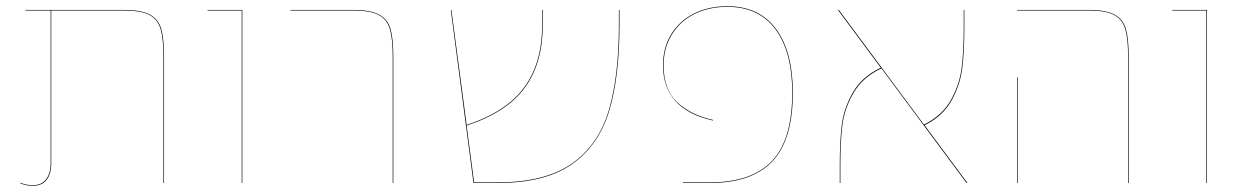

<svg xmlns="http://www.w3.org/2000/svg" viewBox="-20 -589 4020 618"><path d="M508 -406V0H506V-406Q506 -464 497 -495Q488 -526 461.5 -540.5Q435 -555 380 -555H145V-64Q145 -29 130 -10Q115 9 86 9Q64 9 45 1V-1Q64 7 86 7Q114 7 128.5 -12Q143 -31 143 -64V-555H62V-557H380Q435 -557 462.5 -542Q490 -527 499 -496Q508 -465 508 -406Z M758 -555H648V-557H760V0H758Z M1244 -406Q1244 -464 1235 -495Q1226 -526 1199.5 -540.5Q1173 -555 1118 -555H915V-557H1118Q1173 -557 1200.5 -542Q1228 -527 1237 -496Q1246 -465 1246 -406V0H1244Z M1974 -557V-508Q1974 -341 1940.5 -231Q1907 -121 1821 -60.5Q1735 0 1581 0H1504L1431 -557H1433L1482 -187Q1610 -229 1667.5 -308Q1725 -387 1725 -507V-557H1727V-507Q1727 -386 1669 -306.5Q1611 -227 1482 -185L1506 -2H1581Q1734 -2 1820 -62Q1906 -122 1939 -232Q1972 -342 1972 -508V-557Z M2178 -2H2265Q2399 -2 2464.5 -70.5Q2530 -139 2530 -291Q2530 -421 2476.5 -494Q2423 -567 2321 -567Q2261 -567 2214.5 -543.5Q2168 -520 2142 -477Q2116 -434 2116 -379Q2116 -301 2159.5 -260Q2203 -219 2275 -203V-201Q2114 -237 2114 -379Q2114 -435 2140 -478Q2166 -521 2213 -545Q2260 -569 2321 -569Q2424 -569 2478 -495.5Q2532 -422 2532 -291Q2532 -139 2466 -69.5Q2400 0 2265 0H2178Z M3091 0 2817 -369Q2756 -340 2727 -289.5Q2698 -239 2691.5 -186.5Q2685 -134 2685 -60V0H2683V-60Q2683 -134 2689.5 -187Q2696 -240 2725 -291Q2754 -342 2815 -371L2677 -557H2680L2954 -188Q3013 -217 3041 -267.5Q3069 -318 3075.5 -372Q3082 -426 3082 -499V-557H3084V-499Q3084 -425 3077.5 -371Q3071 -317 3043 -266Q3015 -215 2956 -186L3094 0Z M3611 -406Q3611 -464 3602 -495Q3593 -526 3566.5 -540.5Q3540 -555 3485 -555H3254V-557H3485Q3540 -557 3567.5 -542Q3595 -527 3604 -496Q3613 -465 3613 -406V0H3611ZM3254 -340H3256V0H3254Z M3863 -555H3753V-557H3865V0H3863Z"/></svg>

Font: FiraGO Two
Style: Regular
Weight: 100
Designer: bBox Type
Foundry: bBox Type GmbH
Version: Version 1.001